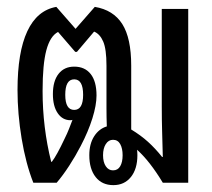

<svg xmlns="http://www.w3.org/2000/svg" viewBox="-20 -532 618 559"><path d="M77 0Q55 -56 43 -128.5Q31 -201 31 -270Q31 -380 59.5 -441Q88 -502 144 -512L200 -448L256 -512Q310 -503 336 -462Q362 -421 362 -341V-155Q390 -138 411 -119Q432 -100 452 -75H454Q453 -117 452 -149.5Q451 -182 451 -222V-506H528V0H454Q416 -63 379 -96Q380 -89 380 -80Q380 -40 361 -16.5Q342 7 310 7Q277 7 258.5 -16.5Q240 -40 240 -80Q240 -113 254 -135Q268 -157 291 -164Q290 -191 290 -217V-341Q290 -389 280.5 -411Q271 -433 254 -440L204 -381H199L149 -439Q126 -427 115 -386Q104 -345 104 -267Q104 -161 129 -61H131Q145 -79 168 -128Q176 -144 181 -157Q186 -170 191 -183Q188 -182 185 -182Q162 -182 148 -202.5Q134 -223 134 -258Q134 -296 150.5 -317Q167 -338 196 -338Q227 -338 244 -316.5Q261 -295 261 -254Q261 -226 249 -187.5Q237 -149 215 -107Q200 -78 181.5 -49.5Q163 -21 145 0ZM196 -212Q222 -212 222 -256Q222 -301 196 -301Q170 -301 170 -256Q170 -212 196 -212ZM309 -36Q323 -36 330 -48Q337 -60 337 -80Q337 -100 330 -112.5Q323 -125 309 -125Q296 -125 288 -112.5Q280 -100 280 -80Q280 -60 288 -48Q296 -36 309 -36Z"/></svg>

Font: Noto Sans Thai Looped UI Condensed
Style: Regular
Weight: 400
Width: 3
Designer: Cadson Demak Team
Foundry: Cadson Demak Co., Ltd.
Version: Version 1.000; ttfautohint (v1.8.4.7-5d5b)